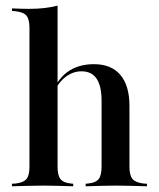

<svg xmlns="http://www.w3.org/2000/svg" viewBox="-20 -652 557 672"><path d="M132.3 -2.4Q104.8 -2.4 79.4 -1.6Q54 -0.8 21.8 0V-8.9L34.7 -9.7Q62.1 -12.9 72.6 -25.4Q83.1 -37.9 83.1 -68.5V-207.3H181.5V-68.5Q181.5 -37.9 191.9 -25Q202.4 -12.1 228.2 -9.7L236.3 -8.9V0Q205.6 -0.8 181.9 -1.6Q158.1 -2.4 132.3 -2.4ZM335.5 -207.3V-299.2Q335.5 -350.8 318.1 -376.6Q300.8 -402.4 265.3 -402.4Q232.3 -402.4 204.8 -379Q177.4 -355.6 158.9 -307.3L156.5 -311.3Q177.4 -371.8 215.3 -399.6Q253.2 -427.4 308.9 -427.4Q369.4 -427.4 401.2 -389.9Q433.1 -352.4 433.1 -281.5V-207.3ZM383.9 -2.4Q358.9 -2.4 334.7 -1.6Q310.5 -0.8 279.8 0V-8.9L287.9 -9.7Q314.5 -12.1 325 -25Q335.5 -37.9 335.5 -68.5V-207.3H433.1V-68.5Q433.1 -37.9 444 -25.4Q454.8 -12.9 482.3 -9.7L494.4 -8.9V0Q462.9 -0.8 437.5 -1.6Q412.1 -2.4 383.9 -2.4ZM83.1 -207.3V-554.8Q83.1 -584.7 72.6 -597.2Q62.1 -609.7 33.1 -612.9L21.8 -613.7V-622.6Q41.9 -621.8 55.2 -621.4Q68.5 -621 82.3 -621Q110.5 -621 135.1 -623.8Q159.7 -626.6 181.5 -632.3V-622.6V-207.3Z"/></svg>

Font: Playfair 144pt SemiCondensed SemiBold
Style: Regular
Weight: 600
Width: 4
Designer: Claus Eggers Sørensen
Foundry: Claus Eggers Sørensen
Version: Version 2.203